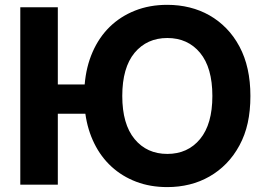

<svg xmlns="http://www.w3.org/2000/svg" viewBox="-20 -757 1096 787"><path d="M63.2 0V-727.3H217V-410.9H327.1Q333.1 -483.3 359.4 -543.5Q385.7 -603.7 429.5 -646.7Q473.4 -689.6 533.2 -713.4Q593 -737.2 665.8 -737.2Q713.4 -737.2 757.1 -726.4Q800.8 -715.6 838.6 -694.1Q876.4 -672.6 907.7 -640.6Q938.9 -608.7 961.6 -566.1Q1006.4 -482.6 1006.4 -363.6Q1006.4 -302.9 995.4 -253Q984.4 -203.1 961.6 -161.2Q938.9 -119 907.7 -87Q876.4 -55 838.4 -33.4Q800.4 -11.7 756.9 -0.9Q713.4 9.9 665.8 9.9Q595.9 9.9 538.2 -12.1Q480.5 -34.1 437.1 -73.9Q393.8 -113.6 366.5 -169Q339.1 -224.4 329.9 -290.8H217V0ZM481.2 -363.6Q481.2 -248.2 531.6 -187.1Q582 -126.1 665.8 -126.1Q749.6 -126.1 800.1 -187.1Q850.5 -248.2 850.5 -363.6Q850.5 -479.4 800.1 -540.5Q749.6 -601.2 665.8 -601.2Q582.4 -601.2 531.6 -540.5Q481.2 -479.4 481.2 -363.6Z"/></svg>

Font: Inter P
Style: Bold
Weight: 700
Designer: Rasmus Andersson
Foundry: rsms
Version: Version 3.018;git-588b23468